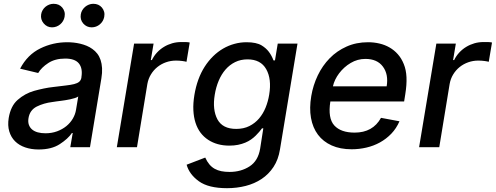

<svg xmlns="http://www.w3.org/2000/svg" viewBox="-20 -775 2611 1011"><path d="M25.9 -154.1Q31.2 -185.4 42.8 -209Q54.3 -232.6 72.8 -248.9Q111.2 -282.7 159.4 -296.5Q185 -303.6 210.4 -308.9Q235.8 -314.3 262.4 -317.1Q299.7 -321.7 326.2 -324.8Q352.6 -327.8 370.2 -332.2Q387.8 -336.6 397 -344.5Q406.2 -352.3 408.7 -366.5V-369Q416.2 -415.1 395.4 -440.9Q374.6 -466.6 323.5 -466.6Q270.2 -466.6 234.4 -443.2Q198.2 -419.7 181.1 -390.6L85.9 -413.4Q124.6 -487.2 192.5 -520.2Q258.5 -552.6 334.5 -552.6Q350.5 -552.6 367.7 -550.8Q384.9 -549 402.2 -544.9Q419.4 -540.8 435.9 -534.1Q452.4 -527.3 466.6 -517Q481.2 -506.7 492.2 -492.5Q503.2 -478.3 509.6 -459.3Q516 -440.3 517.4 -416.2Q518.8 -392 513.8 -362.2L453.8 0H350.1L362.9 -74.6H358.7Q338.4 -44.4 294.7 -16Q251.8 12.1 183.2 12.1Q144.5 12.1 112.6 1.1Q80.6 -9.9 59.3 -31.1Q38 -52.2 28.8 -83.3Q19.5 -114.3 25.9 -154.1ZM219.5 -73.2Q252.5 -73.2 280.4 -83.5Q308.2 -93.8 329.2 -110.8Q350.1 -127.8 363.3 -150.2Q376.4 -172.6 380.3 -196.7L392 -267Q386.4 -262.4 374.5 -258.7Q362.6 -255 349.1 -252Q335.6 -248.9 322.8 -247.2Q310 -245.4 302.6 -244.3Q287.6 -242.5 276.5 -240.9Q265.3 -239.3 256.4 -237.9Q233 -235.1 212.4 -229Q191.8 -223 173.3 -213.8Q136.7 -195 130 -152.7Q126.8 -133.2 131.9 -118.3Q137.1 -103.3 149 -93.2Q160.9 -83.1 179 -78.1Q197.1 -73.2 219.5 -73.2ZM405.5 -699.6Q407.3 -711.3 413.4 -721.4Q419.4 -731.5 428.3 -739Q437.1 -746.4 448.2 -750.7Q459.2 -755 470.9 -755Q500 -755 516.7 -735.1Q524.9 -725.1 528.2 -713.1Q531.6 -701 528.8 -686.1Q526.6 -674.4 520.6 -664.2Q514.6 -654.1 505.7 -646.7Q496.8 -639.2 485.8 -635.1Q474.8 -631 462.7 -631Q436.1 -631 418.3 -651.3Q400.9 -671.5 405.5 -699.6ZM196.7 -699.6Q198.5 -711.3 204.4 -721.4Q210.2 -731.5 219.1 -739Q228 -746.4 239 -750.7Q250 -755 262.1 -755Q291.2 -755 307.9 -735.1Q316.1 -725.1 319.4 -713.1Q322.8 -701 320 -686.1Q317.8 -674.4 311.8 -664.2Q305.8 -654.1 296.9 -646.7Q288 -639.2 277 -635.1Q266 -631 253.9 -631Q227.6 -631 209.9 -652Q192.5 -672.6 196.7 -699.6Z M686.1 -545.5H788.7L774.1 -458.8H779.8Q790.5 -480.8 806.8 -498.4Q823.2 -516 843.4 -528.2Q863.6 -540.5 886.7 -547.1Q909.8 -553.6 934.3 -553.6H943.2Q952.4 -553.6 962.4 -553.3Q972.3 -552.9 979 -551.1L962 -449.6Q958.8 -450.6 953.1 -451.7Q947.4 -452.8 940 -453.8Q932.5 -454.9 924 -455.4Q915.5 -456 907 -456Q879.3 -456 854 -447.1Q828.8 -438.2 808.8 -422.1Q788.7 -405.9 774.9 -383.3Q761 -360.8 756 -333.1L701.3 0H595.2Z M962.7 92.3 1060.7 54.7Q1070.3 76 1082.6 90.6Q1094.8 105.1 1110.4 113.8Q1126.1 122.5 1145.4 126.4Q1164.8 130.3 1188.6 130.3Q1248.9 130.3 1294 101.2Q1339.1 72.1 1349.8 7.8L1366.5 -99.4H1359.7Q1347.7 -82 1326.3 -60.7Q1315.7 -50.1 1302 -40.5Q1288.4 -30.9 1271.3 -23.8Q1254.3 -16.7 1233.5 -12.4Q1212.7 -8.2 1187.5 -8.2Q1122.9 -8.2 1076.3 -38.7Q1052.9 -54 1036 -76.3Q1019.2 -98.7 1009.6 -128.4Q1000 -158 998.2 -194.6Q996.4 -231.2 1003.6 -274.9Q1018.1 -361.9 1057.9 -424Q1077.8 -454.9 1102.3 -478.9Q1126.8 -502.8 1155 -519.2Q1183.2 -535.5 1214.3 -544Q1245.4 -552.6 1278.1 -552.6Q1329.9 -552.6 1357.6 -535.9Q1381 -521.7 1395.8 -502.1Q1410.5 -482.6 1420.1 -457H1427.9L1442.5 -545.5H1546.5L1454.2 12.1Q1445.7 65.3 1420.3 103.9Q1394.9 142.4 1357.6 167.3Q1320.3 192.1 1273.6 204Q1226.9 215.9 1175.4 215.9Q1077.4 215.9 1027 179.3Q976.6 142.8 962.7 92.3ZM1125 -146.3Q1152.3 -96.2 1223.7 -96.2Q1263.1 -96.2 1293 -111.2Q1322.8 -126.1 1344.1 -151.1Q1365.4 -176.1 1378.6 -208.6Q1391.7 -241.1 1397.4 -276.3Q1411.2 -359 1381.7 -410.9Q1352.6 -462.4 1283.4 -462.4Q1247.2 -462.4 1218 -448Q1188.9 -433.6 1167.3 -408.6Q1145.6 -383.5 1131.4 -349.6Q1117.2 -315.7 1110.8 -276.3Q1097.7 -197.8 1125 -146.3Z M1619 -269.2Q1628.6 -326.3 1653.2 -377.8Q1677.9 -429.3 1715.9 -468.2Q1753.9 -507.1 1804.9 -529.8Q1855.8 -552.6 1918 -552.6Q1949.2 -552.6 1978 -545.8Q2006.7 -539.1 2031.2 -525Q2055.8 -511 2074.9 -489.3Q2094.1 -467.7 2106.2 -437.5Q2118.6 -407.3 2120.4 -368.3Q2122.2 -329.2 2114 -278.4L2108 -240.8H1719.5Q1705.6 -152.3 1740.4 -114.3Q1774.9 -76.7 1847.3 -76.7Q1943.2 -76.7 1986.2 -154.5L2083.5 -136.4Q2067.1 -98.7 2040.5 -71Q2013.8 -43.3 1980.6 -25Q1947.4 -6.7 1909.3 2.1Q1871.1 11 1831.7 11Q1771.3 11 1726.6 -9.1Q1681.8 -29.1 1654.3 -65.7Q1626.8 -102.3 1617.5 -154.1Q1608.3 -206 1619 -269.2ZM1733 -320.3H2016Q2026.6 -383.2 1996.4 -424Q1966.3 -464.8 1904.1 -464.8Q1862.6 -464.8 1826.7 -443.5Q1808.6 -432.9 1793.1 -418.9Q1777.7 -404.8 1765.6 -388.8Q1753.6 -372.9 1745.2 -355.5Q1736.9 -338.1 1733 -320.3Z M2277.7 -545.5H2380.3L2365.8 -458.8H2371.4Q2382.1 -480.8 2398.4 -498.4Q2414.8 -516 2435 -528.2Q2455.3 -540.5 2478.3 -547.1Q2501.4 -553.6 2525.9 -553.6H2534.8Q2544 -553.6 2554 -553.3Q2563.9 -552.9 2570.7 -551.1L2553.6 -449.6Q2550.4 -450.6 2544.7 -451.7Q2539.1 -452.8 2531.6 -453.8Q2524.1 -454.9 2515.6 -455.4Q2507.1 -456 2498.6 -456Q2470.9 -456 2445.7 -447.1Q2420.5 -438.2 2400.4 -422.1Q2380.3 -405.9 2366.5 -383.3Q2352.6 -360.8 2347.7 -333.1L2293 0H2186.8Z"/></svg>

Font: Inter P Medium
Style: Italic
Weight: 500
Italic angle: 9.39999°
Designer: Rasmus Andersson
Foundry: rsms
Version: Version 3.018;git-588b23468